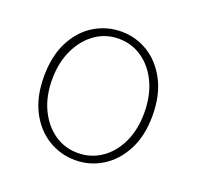

<svg xmlns="http://www.w3.org/2000/svg" viewBox="-95 -591 723 705"><g transform="rotate(20 266.0 -239.0)"><path d="M266 12Q209 12 160.5 -17.5Q112 -47 83 -103Q54 -159 54 -238Q54 -318 83 -374.5Q112 -431 160.5 -460.5Q209 -490 266 -490Q323 -490 371 -460.5Q419 -431 448.5 -374.5Q478 -318 478 -238Q478 -159 448.5 -103Q419 -47 371 -17.5Q323 12 266 12ZM266 -16Q317 -16 358 -44Q399 -72 422.5 -122Q446 -172 446 -238Q446 -304 422.5 -354.5Q399 -405 358 -433.5Q317 -462 266 -462Q215 -462 174.5 -433.5Q134 -405 110 -354.5Q86 -304 86 -238Q86 -172 110 -122Q134 -72 174.5 -44Q215 -16 266 -16Z"/></g></svg>

Font: Source Sans Variable
Style: Regular
Weight: 200
Designer: Paul D. Hunt
Foundry: Adobe Systems Incorporated
Version: Version 3.006;hotconv 1.0.111;makeotfexe 2.5.65597